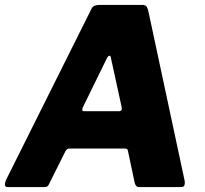

<svg xmlns="http://www.w3.org/2000/svg" viewBox="-31 -762 836 782"><path d="M0 0Q-10 0 -11 -9Q-12 -18 -2 -38L341 -725Q346 -736 355 -739Q364 -742 376 -742H550Q563 -742 567.5 -733Q572 -724 574 -713L721 -26Q723 -17 720.5 -8.5Q718 0 707 0H535Q521 0 517 -20L490 -148Q489 -157 478 -157H252Q241 -157 235 -145L167 -9Q164 -4 160.5 -2Q157 0 146 0H0ZM453 -309Q469 -309 464 -328L421 -525Q420 -535 415 -535Q410 -535 405 -526L306 -324Q303 -315 304.5 -312Q306 -309 314 -309Z"/></svg>

Font: Libre Franklin Thin ExtraBold
Style: Italic
Weight: 800
Italic angle: -8°
Version: Version 2.000